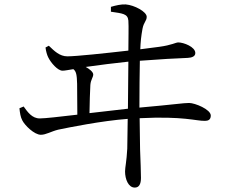

<svg xmlns="http://www.w3.org/2000/svg" viewBox="-20 -792 1040 869"><path d="M68 -302C70 -281 73 -262 81 -247C92 -225 135 -182 165 -182C188 -182 211 -197 243 -205C291 -215 439 -245 558 -254L556 -119C553 -61 546 -35 546 -16C546 19 561 57 590 57C609 57 618 42 618 13C618 -11 616 -66 614 -116L612 -257C813 -267 867 -244 908 -245C922 -245 934 -250 934 -269C934 -297 862 -326 836 -326C810 -326 770 -319 611 -305C611 -384 612 -465 613 -517C690 -523 792 -529 830 -530C849 -531 864 -537 864 -552C864 -580 811 -600 787 -600C775 -600 759 -588 700 -580L615 -569C616 -602 619 -629 625 -662C631 -693 644 -697 644 -716C644 -739 588 -769 549 -772C528 -773 506 -768 482 -761V-739C535 -731 558 -730 561 -699C563 -672 561 -618 561 -563C456 -551 325 -537 285 -537C250 -537 226 -561 201 -585L186 -577C188 -560 193 -543 198 -533C210 -508 241 -472 263 -472C274 -472 292 -476 312 -479C325 -469 328 -453 329 -413L330 -273C252 -264 184 -256 160 -256C125 -256 105 -285 87 -310ZM561 -513 559 -300 385 -280C386 -332 387 -374 389 -408C391 -432 402 -442 402 -455C402 -466 385 -480 368 -489C424 -497 503 -507 561 -513Z"/></svg>

Font: Harano Aji Mincho TW
Style: Regular
Weight: 400
Foundry: Masamichi Hosoda
Version: HaranoAjiMinchoTW-Regular version 20230610;ttx 4.39.4